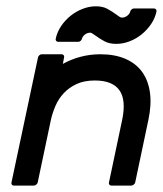

<svg xmlns="http://www.w3.org/2000/svg" viewBox="-20 -574 512 604"><path d="M173.8 -403.3Q177.7 -403.3 180.2 -400.4Q182.6 -397.5 181.6 -393.6L177.7 -373Q204.1 -387.7 233.9 -395.5Q263.7 -403.3 295.9 -403.3Q341.3 -403.3 374.5 -388.9Q407.7 -374.5 427 -347.9Q446.3 -321.3 451.7 -283Q457 -244.6 446.8 -196.8L405.3 0Q404.3 3.9 400.6 6.8Q397 9.8 393.1 9.8H330.1Q326.2 9.8 324 6.8Q321.8 3.9 322.8 0L364.3 -196.8Q377.4 -259.3 355.7 -290Q334 -320.8 278.3 -320.8Q245.1 -320.8 221.2 -309.8Q197.3 -298.8 180.7 -281Q164.1 -263.2 154.5 -241Q145 -218.8 140.1 -196.8L98.6 0Q97.7 3.9 94 6.8Q90.3 9.8 86.4 9.8H23.4Q19.5 9.8 17.3 6.8Q15.1 3.9 16.1 0L99.6 -393.6Q100.6 -397.5 104 -400.4Q107.4 -403.3 111.3 -403.3ZM163.1 -442.4Q159.2 -442.4 156.7 -445.3Q154.3 -448.2 155.3 -452.1Q159.7 -473.1 172.1 -491.7Q184.6 -510.3 201.9 -524.2Q219.2 -538.1 240 -546.1Q260.7 -554.2 281.7 -554.2Q303.2 -554.2 317.9 -546.1Q332.5 -538.1 343.8 -529.8Q350.1 -525.4 354.7 -522Q359.4 -518.6 363.3 -518.6Q372.1 -518.6 379.9 -524.2Q387.7 -529.8 389.6 -537.6Q390.6 -541.5 394 -544.4Q397.5 -547.4 401.4 -547.4H464.4Q468.3 -547.4 470.7 -544.4Q473.1 -541.5 472.2 -537.6Q467.8 -516.6 455.3 -498.3Q442.9 -480 425.8 -466.1Q408.7 -452.1 387.9 -444.1Q367.2 -436 345.7 -436Q323.7 -436 308.8 -444.1Q293.9 -452.1 282.7 -460.4Q275.9 -464.8 271.5 -468Q267.1 -471.2 264.2 -471.2Q254.4 -471.2 247.1 -465.3Q239.7 -459.5 237.8 -452.1Q236.8 -448.2 233.4 -445.3Q230 -442.4 226.1 -442.4Z"/></svg>

Font: Fibel Nord
Style: Bold Italic
Weight: 700
Designer: Peter Wiegel
Foundry: Peter Wioegel
Version: Version 000.000